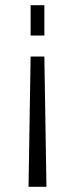

<svg xmlns="http://www.w3.org/2000/svg" viewBox="-20 -560 289 740"><path d="M90 160 98 -342H151L159 160ZM98 -423V-540H151V-423Z"/></svg>

Font: Pathway Extreme 8pt Thin
Style: Regular
Weight: 100
Designer: Eduardo Rodriguez Tunni
Foundry: Eduardo Rodriguez Tunni
Version: Version 1.000